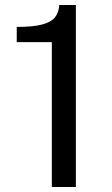

<svg xmlns="http://www.w3.org/2000/svg" viewBox="-20 -743 447 763"><path d="M186 0V-575.5H46.5V-636Q111 -636 147.2 -645.5Q183.5 -655 198.8 -674.5Q214 -694 215.5 -723H281.5V0Z"/></svg>

Font: Public Sans
Style: Regular
Weight: 400
Designer: The Public Sans project authors (U.S. Web Design System). Libre Franklin designed by Pablo Impallari and Rodrigo Fuenzal
Version: Version 1.008; ttfautohint (v1.8.1) -l 8 -r 50 -G 200 -x 14 